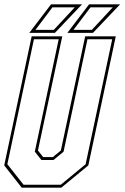

<svg xmlns="http://www.w3.org/2000/svg" viewBox="-22 -868 576 888"><path d="M78.5 0 -2.5 -103 124.5 -700H266L153.5 -172L177.5 -141.5H222.5L259.5 -172L372 -700H513.5L386.5 -103L261.5 0ZM87 -13.5H259L374 -108.5L497 -686.5H382.5L272 -166.5L225.5 -128H169.5L139 -166.5L249.5 -686.5H135L12 -108.5ZM289.5 -716 390 -848H533.5L408 -716ZM113.5 -716 214 -848H357.5L232 -716ZM142 -730H227L323.5 -834H220.5ZM318 -730H403L499.5 -834H396.5Z"/></svg>

Font: Tourney Condensed Thin
Style: Italic
Weight: 100
Width: 3
Italic angle: -12°
Designer: Tyler Finck
Foundry: Etcetera Type Co
Version: Version 1.010; ttfautohint (v1.8.3)